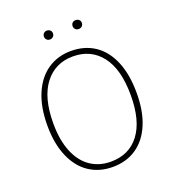

<svg xmlns="http://www.w3.org/2000/svg" viewBox="-152 -967 993 1094"><g transform="rotate(-20 345.0 -419.5)"><path d="M616 -340Q616 -230 583 -151.5Q550 -73 489 -31.5Q428 10 345 10Q264 10 203 -30.5Q142 -71 108 -150Q74 -229 74 -339Q74 -450 108 -530Q142 -610 203.5 -651.5Q265 -693 345 -693Q427 -693 488 -652.5Q549 -612 582.5 -532.5Q616 -453 616 -340ZM110 -339Q110 -237 139.5 -165.5Q169 -94 222 -58Q275 -22 345 -22Q456 -22 518 -103.5Q580 -185 580 -340Q580 -497 517 -578.5Q454 -660 345 -660Q237 -660 173.5 -577.5Q110 -495 110 -339ZM284 -822Q284 -811 276 -803Q268 -795 256 -795Q244 -795 236.5 -803Q229 -811 229 -822Q229 -833 236.5 -841Q244 -849 256 -849Q268 -849 276 -841.5Q284 -834 284 -822ZM459 -822Q459 -811 451 -803Q443 -795 431 -795Q418 -795 410.5 -803Q403 -811 403 -822Q403 -834 410.5 -841.5Q418 -849 431 -849Q443 -849 451 -841.5Q459 -834 459 -822Z"/></g></svg>

Font: FiraGO UltraLight
Style: Regular
Weight: 200
Designer: bBox Type
Foundry: bBox Type GmbH
Version: Version 1.001